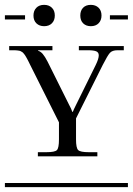

<svg xmlns="http://www.w3.org/2000/svg" viewBox="-29 -771 547 791"><path d="M-8.8 -17.1H498V0H-8.8ZM167 -517.1 254.9 -340.8Q264.6 -323.2 269 -310.1H271Q273.4 -317.4 285.2 -340.8L365.2 -502.9Q377.9 -528.8 377.9 -543Q377.9 -555.2 367.4 -559.6Q356.9 -564 333 -564H295.9V-581.1H481V-564H455.1Q433.6 -564 423.8 -553.2Q414.1 -542.5 394 -502.9L284.2 -283.2V-196.8Q284.2 -161.6 293 -152.8Q301.8 -144 336.9 -144H372.1V-127H127V-144H162.1Q197.3 -144 205.6 -152.8Q213.9 -161.6 213.9 -196.8V-267.1L95.2 -503.9Q93.3 -507.8 89.1 -516.4Q85 -524.9 83.3 -527.6Q81.5 -530.3 78.4 -536.4Q75.2 -542.5 73.5 -544.4Q71.8 -546.4 68.6 -550.5Q65.4 -554.7 63.2 -555.9Q61 -557.1 57.6 -559.3Q54.2 -561.5 50.5 -562Q46.9 -562.5 42.2 -563.2Q37.6 -564 32.2 -564H8.8V-581.1H187V-564H127.9V-562Q138.7 -558.6 147.2 -548.6Q155.8 -538.6 167 -517.1ZM152.8 -751Q172.4 -751 184.6 -739.3Q196.8 -727.5 196.8 -707Q196.8 -687.5 185.1 -675.3Q173.3 -663.1 152.8 -663.1Q133.3 -663.1 121.1 -674.8Q108.9 -686.5 108.9 -707Q108.9 -726.6 120.6 -738.8Q132.3 -751 152.8 -751ZM345.2 -751Q364.7 -751 377 -739.3Q389.2 -727.5 389.2 -707Q389.2 -687.5 377.4 -675.3Q365.7 -663.1 345.2 -663.1Q325.7 -663.1 313.7 -674.8Q301.8 -686.5 301.8 -707Q301.8 -727.1 313.2 -739Q324.7 -751 345.2 -751ZM-8.8 -708H74.2V-690.9H-8.8ZM423.8 -708H498V-690.9H423.8Z"/></svg>

Font: FoglihtenFr01
Style: Regular
Weight: 500
Version: Version 0.68